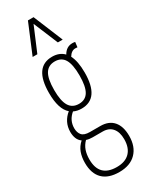

<svg xmlns="http://www.w3.org/2000/svg" viewBox="-258 -832 846 1095"><g transform="rotate(-30 165.5 -285.0)"><path d="M167 -201Q137 -201 115 -212Q73 -177 73 -125Q73 -97 87.5 -79.5Q102 -62 140 -62H208Q264 -62 293.5 -28Q323 6 323 69Q323 139 283.5 179.5Q244 220 172 220Q101 220 64 183.5Q27 147 27 77Q27 39 38 9Q49 -21 75 -44Q58 -56 50.5 -75Q43 -94 43 -118Q43 -151 56.5 -178Q70 -205 95 -225Q49 -264 49 -371Q49 -542 167 -542Q215 -542 244 -512Q266 -551 306 -551Q317 -551 324 -549L320 -516Q316 -517 306 -517Q280 -517 262 -487Q284 -445 284 -371Q284 -201 167 -201ZM167 -232Q210 -232 230 -265.5Q250 -299 250 -371Q250 -444 230 -477.5Q210 -511 167 -511Q124 -511 103.5 -477.5Q83 -444 83 -371Q83 -299 103.5 -265.5Q124 -232 167 -232ZM59 72Q59 188 174 188Q230 188 259.5 157.5Q289 127 289 71Q289 24 267 -2Q245 -28 204 -28H138Q115 -28 98 -34Q77 -13 68 13Q59 39 59 72ZM71 -596 152 -790H189L269 -596H237L170 -757L102 -596Z"/></g></svg>

Font: Georama Condensed ExtraLight
Style: Regular
Weight: 200
Width: 3
Designer: Jean-Baptiste Levee
Foundry: Production Type
Version: Version 1.000